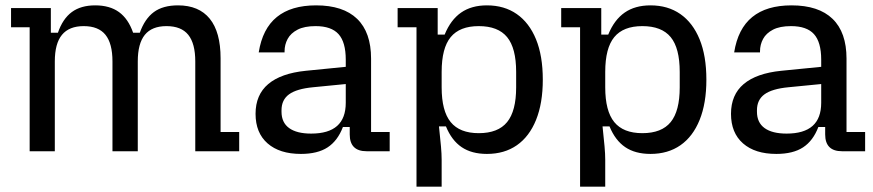

<svg xmlns="http://www.w3.org/2000/svg" viewBox="-20 -564 3255 716"><path d="M399.4 -335Q399.4 -401.8 373.3 -434.2Q347.2 -466.6 292.1 -466.6Q237.8 -466.6 211.1 -434.1Q184.4 -401.7 184.4 -335V0H90.6V-462.2H21.2V-534H169.6V-442H196Q214 -494.2 247.9 -519.1Q281.8 -544 335 -544Q389.2 -544 423.8 -518.9Q458.4 -493.8 476.4 -442H501.4Q520 -494.2 553.9 -519.1Q587.8 -544 643.8 -544Q721.8 -544 762.2 -494.2Q802.6 -444.4 802.6 -346.6V-71.8H872V0H708.2V-335Q708.2 -401.7 682.1 -434.1Q656 -466.6 600.8 -466.6Q546.5 -466.6 520.1 -434.1Q493.8 -401.7 493.8 -335V0H399.4Z M1102.2 10Q1022.6 10 977.8 -29.3Q933 -68.6 933 -139.4Q933 -210.6 980.4 -250.6Q1027.8 -290.6 1120.2 -300L1269.4 -314.8V-250.6L1147 -238.6Q1086.2 -232.8 1058 -212.3Q1029.8 -191.8 1029.8 -152.8V-147.4Q1029.8 -107 1058.2 -86.4Q1086.6 -65.8 1140.4 -65.8Q1205 -65.8 1237.2 -94.4Q1269.4 -123 1269.4 -180.8V-264.2V-277.8V-341.4Q1269.4 -406.8 1242.5 -436.7Q1215.6 -466.6 1156.8 -466.6Q1115.2 -466.6 1089.7 -453.4Q1064.2 -440.2 1052.7 -418.9Q1041.2 -397.6 1041.2 -372.6V-368.6H944.8Q958.8 -457 1012.3 -500.5Q1065.8 -544 1158.6 -544Q1259.8 -544 1311.8 -493.7Q1363.8 -443.4 1363.8 -345.4V-71.8H1433.2V0H1347Q1284.2 0 1284.2 -62.8V-90.4H1258.8Q1239.2 -39 1201.8 -14.5Q1164.4 10 1102.2 10Z M1533.2 132V-462.2H1462.8V-534H1612.2V-435H1638.2Q1660.6 -490 1699.4 -517Q1738.2 -544 1795.8 -544Q1860.6 -544 1907.1 -511.6Q1953.6 -479.2 1978.9 -417.5Q2004.2 -355.8 2004.2 -267Q2004.2 -179.2 1979.1 -117Q1954 -54.8 1907.5 -22.4Q1861 10 1795.8 10Q1739 10 1701.7 -15.2Q1664.4 -40.4 1643 -92.6H1617Q1622 -45.6 1624.5 -17.8Q1627 10 1627 31.8V132ZM1765.4 -67.4Q1837.4 -67.4 1871.1 -108.7Q1904.8 -150 1904.8 -238.2V-295.8Q1904.8 -384.6 1871.1 -425.6Q1837.4 -466.6 1765.4 -466.6Q1694.4 -466.6 1660.7 -425.6Q1627 -384.6 1627 -295.8V-238.2Q1627 -150 1660.7 -108.7Q1694.4 -67.4 1765.4 -67.4Z M2143.2 132V-462.2H2072.8V-534H2222.2V-435H2248.2Q2270.6 -490 2309.4 -517Q2348.2 -544 2405.8 -544Q2470.6 -544 2517.1 -511.6Q2563.6 -479.2 2588.9 -417.5Q2614.2 -355.8 2614.2 -267Q2614.2 -179.2 2589.1 -117Q2564 -54.8 2517.5 -22.4Q2471 10 2405.8 10Q2349 10 2311.7 -15.2Q2274.4 -40.4 2253 -92.6H2227Q2232 -45.6 2234.5 -17.8Q2237 10 2237 31.8V132ZM2375.4 -67.4Q2447.4 -67.4 2481.1 -108.7Q2514.8 -150 2514.8 -238.2V-295.8Q2514.8 -384.6 2481.1 -425.6Q2447.4 -466.6 2375.4 -466.6Q2304.4 -466.6 2270.7 -425.6Q2237 -384.6 2237 -295.8V-238.2Q2237 -150 2270.7 -108.7Q2304.4 -67.4 2375.4 -67.4Z M2875.2 10Q2795.6 10 2750.8 -29.3Q2706 -68.6 2706 -139.4Q2706 -210.6 2753.4 -250.6Q2800.8 -290.6 2893.2 -300L3042.4 -314.8V-250.6L2920 -238.6Q2859.2 -232.8 2831 -212.3Q2802.8 -191.8 2802.8 -152.8V-147.4Q2802.8 -107 2831.2 -86.4Q2859.6 -65.8 2913.4 -65.8Q2978 -65.8 3010.2 -94.4Q3042.4 -123 3042.4 -180.8V-264.2V-277.8V-341.4Q3042.4 -406.8 3015.5 -436.7Q2988.6 -466.6 2929.8 -466.6Q2888.2 -466.6 2862.7 -453.4Q2837.2 -440.2 2825.7 -418.9Q2814.2 -397.6 2814.2 -372.6V-368.6H2717.8Q2731.8 -457 2785.3 -500.5Q2838.8 -544 2931.6 -544Q3032.8 -544 3084.8 -493.7Q3136.8 -443.4 3136.8 -345.4V-71.8H3206.2V0H3120Q3057.2 0 3057.2 -62.8V-90.4H3031.8Q3012.2 -39 2974.8 -14.5Q2937.4 10 2875.2 10Z"/></svg>

Font: Mozilla Headline ExtraLight
Style: Regular
Weight: 200
Designer: Studio DRAMA
Foundry: Studio DRAMA
Version: Version 1.000